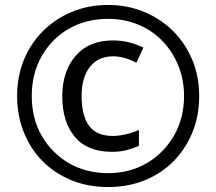

<svg xmlns="http://www.w3.org/2000/svg" viewBox="-20 -744 871 774"><path d="M416 10Q334 10 266.5 -18Q199 -46 150.5 -95.5Q102 -145 75.5 -212Q49 -279 49 -357Q49 -436 76.5 -503Q104 -570 154 -619.5Q204 -669 270.5 -696.5Q337 -724 416 -724Q493 -724 560 -696.5Q627 -669 677 -619.5Q727 -570 755 -503Q783 -436 783 -357Q783 -277 755.5 -210Q728 -143 679 -93.5Q630 -44 563 -17Q496 10 416 10ZM416 -46Q503 -46 572 -86.5Q641 -127 681.5 -197.5Q722 -268 722 -357Q722 -422 699 -479Q676 -536 635 -578.5Q594 -621 538 -644.5Q482 -668 416 -668Q326 -668 256.5 -627.5Q187 -587 147.5 -516.5Q108 -446 108 -357Q108 -267 148 -197Q188 -127 257.5 -86.5Q327 -46 416 -46ZM431 -132Q332 -132 281.5 -192.5Q231 -253 231 -356Q231 -456 284.5 -518.5Q338 -581 435 -581Q500 -581 558 -552L530 -491Q480 -517 436 -517Q376 -517 342.5 -474.5Q309 -432 309 -357Q309 -278 339 -237Q369 -196 435 -196Q459 -196 487 -202.5Q515 -209 540 -220V-156Q515 -145 489.5 -138.5Q464 -132 431 -132Z"/></svg>

Font: Noto Sans Gujarati UI SemiCondensed Medium
Style: Regular
Weight: 500
Width: 4
Designer: Jelle Bosma - Monotype Design Team, Universal Thirst
Foundry: Monotype Imaging Inc.
Version: Version 2.106; ttfautohint (v1.8.4.7-5d5b)